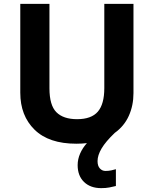

<svg xmlns="http://www.w3.org/2000/svg" viewBox="-20 -734 796 994"><path d="M485 100Q485 125 497 138Q509 151 526 151Q542 151 556 148Q570 145 580 142V229Q564 233 546 236.5Q528 240 504 240Q448 240 415 208Q382 176 382 121Q382 90 395 60.5Q408 31 430 7Q404 10 375 10Q233 10 159 -62.5Q85 -135 85 -254V-714H236V-277Q236 -189 272 -153Q308 -117 379 -117Q453 -117 486.5 -156Q520 -195 520 -278V-714H671V-252Q671 -188 647 -134.5Q623 -81 574 -46Q527 -1 506 34.5Q485 70 485 100Z"/></svg>

Font: Noto Sans Sinhala
Style: Bold
Weight: 700
Designer: Jelle Bosma - Monotype Design Team
Foundry: Monotype Imaging Inc.
Version: Version 2.006; ttfautohint (v1.8.4.7-5d5b)